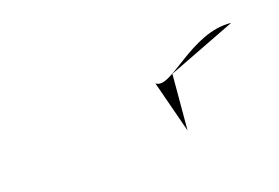

<svg xmlns="http://www.w3.org/2000/svg" viewBox="-33 -360 295 203"><g transform="rotate(-15 114.0 -259.0)"><path d="M134 -267 154 -210V-272L228 -308C183 -309 149 -256 134 -267Z"/></g></svg>

Font: bitstorm
Style: exextobl
Weight: 400
Version: Version 0.2